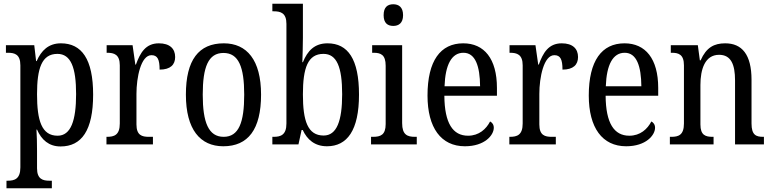

<svg xmlns="http://www.w3.org/2000/svg" viewBox="-20 -780 4170 1037"><path d="M15 237H260V196H247C212 196 180 188 180 129V34C180 -6 179 -48 177 -80H180C204 -25 244 11 307 11C421 11 483 -76 483 -269C483 -461 421 -546 309 -546C242 -546 203 -507 178 -450H175L165 -536H12V-495H23C60 -495 90 -486 90 -427V124C90 187 58 196 22 196H15ZM291 -47C205 -47 180 -129 180 -271C180 -410 205 -489 290 -489C363 -489 391 -415 391 -272C391 -129 363 -47 291 -47Z M555 0H806V-41H784C747 -41 717 -49 717 -108V-273C717 -362 741 -482 798 -482C831 -482 842 -459 842 -404C901 -404 926 -431 926 -472C926 -517 897 -546 838 -546C766 -546 737 -494 714 -431H711L696 -536H556V-495H559C596 -495 627 -486 627 -427V-113C627 -50 596 -41 558 -41H555Z M1186 10C1320 10 1390 -81 1390 -269C1390 -456 1313 -546 1189 -546C1053 -546 984 -456 984 -269C984 -81 1061 10 1186 10ZM1188 -41C1106 -41 1075 -119 1075 -269C1075 -418 1105 -494 1187 -494C1269 -494 1299 -418 1299 -269C1299 -119 1270 -41 1188 -41Z M1746 10C1855 10 1919 -76 1919 -269C1919 -461 1859 -546 1749 -546C1679 -546 1641 -506 1616 -444H1613C1614 -472 1616 -540 1616 -575V-760H1451V-719H1458C1496 -719 1527 -710 1527 -651V-113C1527 -50 1495 -41 1458 -41H1451V0H1592L1609 -78H1615C1639 -26 1680 10 1746 10ZM1728 -48C1642 -48 1616 -127 1616 -270C1616 -414 1643 -489 1727 -489C1799 -489 1828 -418 1828 -271C1828 -127 1799 -48 1728 -48Z M2104 -640C2133 -640 2157 -655 2157 -698C2157 -742 2133 -757 2104 -757C2074 -757 2052 -742 2052 -698C2052 -655 2074 -640 2104 -640ZM1984 0H2231V-41H2221C2180 -41 2152 -52 2152 -115V-536H1990V-495H1998C2037 -495 2063 -484 2063 -425V-110C2063 -51 2035 -41 1995 -41H1984Z M2491 10C2598 10 2647 -50 2647 -90C2647 -108 2637 -119 2627 -124C2606 -83 2567 -47 2508 -47C2426 -47 2381 -114 2380 -263H2664V-305C2664 -463 2595 -546 2482 -546C2359 -546 2289 -452 2289 -264C2289 -90 2362 10 2491 10ZM2573 -314H2381C2385 -430 2419 -495 2483 -495C2548 -495 2572 -422 2573 -314Z M2731 0H2982V-41H2960C2923 -41 2893 -49 2893 -108V-273C2893 -362 2917 -482 2974 -482C3007 -482 3018 -459 3018 -404C3077 -404 3102 -431 3102 -472C3102 -517 3073 -546 3014 -546C2942 -546 2913 -494 2890 -431H2887L2872 -536H2732V-495H2735C2772 -495 2803 -486 2803 -427V-113C2803 -50 2772 -41 2734 -41H2731Z M3362 10C3469 10 3518 -50 3518 -90C3518 -108 3508 -119 3498 -124C3477 -83 3438 -47 3379 -47C3297 -47 3252 -114 3251 -263H3535V-305C3535 -463 3466 -546 3353 -546C3230 -546 3160 -452 3160 -264C3160 -90 3233 10 3362 10ZM3444 -314H3252C3256 -430 3290 -495 3354 -495C3419 -495 3443 -422 3444 -314Z M3598 0H3834V-41H3829C3791 -41 3763 -49 3763 -108V-321C3763 -405 3787 -484 3864 -484C3928 -484 3950 -432 3950 -346V0H4106V-41H4102C4064 -41 4039 -50 4039 -113V-349C4039 -486 3987 -546 3897 -546C3837 -546 3795 -524 3764 -454H3760L3749 -536H3603V-495H3608C3645 -495 3674 -486 3674 -427V-113C3674 -50 3644 -41 3606 -41H3598Z"/></svg>

Font: Noto Serif Lao Condensed
Style: Regular
Weight: 400
Width: 3
Designer: Monotype Design Team
Foundry: Monotype Imaging Inc.
Version: Version 2.003